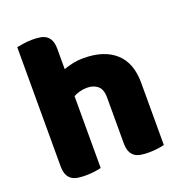

<svg xmlns="http://www.w3.org/2000/svg" viewBox="-122 -767 830 880"><g transform="rotate(-20 292.5 -326.5)"><path d="M532 -1Q522 2 500.5 5Q479 8 456 8Q434 8 416.5 5Q399 2 387 -7Q375 -16 368.5 -31.5Q362 -47 362 -72V-294Q362 -335 341.5 -351.5Q321 -368 291 -368Q271 -368 253 -363Q235 -358 224 -351V-1Q214 2 192.5 5Q171 8 148 8Q126 8 108.5 5Q91 2 79 -7Q67 -16 60.5 -31.5Q54 -47 54 -72V-652Q65 -654 86.5 -657.5Q108 -661 130 -661Q152 -661 169.5 -658Q187 -655 199 -646Q211 -637 217.5 -621.5Q224 -606 224 -581V-483Q237 -488 263.5 -494.5Q290 -501 322 -501Q421 -501 476.5 -451.5Q532 -402 532 -304Z"/></g></svg>

Font: Baloo Tammudu
Style: Regular
Weight: 400
Designer: Omkar Shende and Ek Type
Foundry: Ek Type
Version: Version 1.443;PS 1.000;hotconv 16.6.51;makeotf.lib2.5.65220;